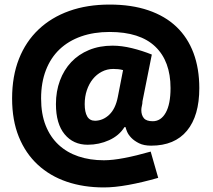

<svg xmlns="http://www.w3.org/2000/svg" viewBox="-20 -690 932 841"><path d="M435 131Q346 131 272.5 106Q199 81 145.5 31.5Q92 -18 62.5 -90.5Q33 -163 33 -259Q33 -356 63 -432Q93 -508 149 -561Q205 -614 283.5 -642Q362 -670 460 -670Q556 -670 629.5 -645Q703 -620 752.5 -573Q802 -526 827.5 -458Q853 -390 853 -304Q853 -183 799 -117.5Q745 -52 642 -52Q610 -52 589 -62.5Q568 -73 555 -86.5Q542 -100 536.5 -113.5Q531 -127 530 -133H525Q502 -96 458 -76Q414 -56 364 -56Q301 -56 263 -102Q225 -148 225 -234Q225 -290 242.5 -337Q260 -384 292 -418Q324 -452 370 -471Q416 -490 473 -490Q513 -490 558 -479Q603 -468 645 -451L604 -246Q604 -236 601.5 -226.5Q599 -217 599 -208Q599 -186 610 -172.5Q621 -159 649 -159Q685 -159 706 -196.5Q727 -234 727 -304Q727 -422 660 -486Q593 -550 460 -550Q391 -550 335.5 -530.5Q280 -511 241 -474Q202 -437 181 -382.5Q160 -328 160 -259Q160 -191 180 -140.5Q200 -90 236.5 -56Q273 -22 323.5 -5Q374 12 435 12Q473 12 525 2Q577 -8 640 -26L673 89Q603 109 542.5 120Q482 131 435 131ZM397 -161Q432 -162 459 -188Q486 -214 496 -265L519 -383Q508 -386 497.5 -387Q487 -388 476 -388Q449 -388 426 -376Q403 -364 386.5 -343.5Q370 -323 360.5 -295Q351 -267 351 -234Q351 -199 362 -180Q373 -161 397 -161Z"/></svg>

Font: Encode Sans Normal
Style: Black
Weight: 900
Designer: Pablo Impallari, Andres Torresi
Foundry: Pablo Impallari, Andres Torresi
Version: Version 1.000; ttfautohint (v1.00) -l 8 -r 50 -G 200 -x 14 -